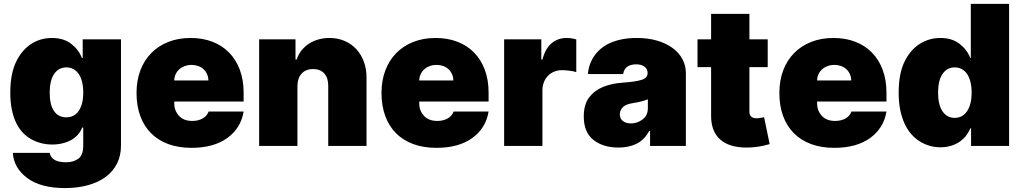

<svg xmlns="http://www.w3.org/2000/svg" viewBox="-20 -747 5233 983"><path d="M32.7 -272.7Q32.7 -322.4 40.5 -362.2Q48.3 -402 63.6 -433.2Q77.1 -460.6 95.5 -482.6Q114 -504.6 137.1 -520.2Q160.2 -535.9 187.5 -544.2Q214.8 -552.6 245.7 -552.6Q306.1 -552.6 344.8 -522.4Q383.9 -491.8 399.1 -450.3H403.4V-545.5H599.4V-1.4Q599.4 50.4 578.8 90.9Q558.2 131.4 520.6 159.1Q483 186.8 430 201.3Q377.1 215.9 312.5 215.9Q189.3 215.9 120.4 165.1Q51.1 114.3 45.5 35.5H234.4Q236.5 48.3 243.6 57.5Q250.7 66.8 261.5 72.6Q272.4 78.5 286.8 81.1Q301.1 83.8 318.2 83.8Q356.5 83.8 381.4 65.3Q406.2 46.9 406.2 -1.4V-93.8H400.6Q392.8 -73.2 378.2 -57Q363.6 -40.8 343.8 -29.8Q323.9 -18.8 299.4 -13Q274.9 -7.1 247.2 -7.1Q188.9 -7.1 140.3 -34.1Q115.8 -47.6 95.9 -68.9Q76 -90.2 62 -119.7Q47.9 -149.1 40.3 -187.3Q32.7 -225.5 32.7 -272.7ZM234.4 -272.7Q234.4 -210.6 256.6 -178.4Q278.8 -146.3 319.6 -146.3Q339.8 -146.3 356 -154.8Q372.2 -163.4 383.3 -179.7Q394.5 -196 400.4 -219.5Q406.2 -242.9 406.2 -272.7Q406.2 -303.3 400.4 -327.2Q394.5 -351.2 383.3 -367.7Q372.2 -384.2 356 -393.1Q339.8 -402 319.6 -402Q299.4 -402 283.6 -393.1Q267.8 -384.2 256.7 -367.7Q245.7 -351.2 240.1 -327.2Q234.4 -303.3 234.4 -272.7Z M679 -271.3Q679 -334.5 698.5 -386.4Q718 -438.2 754.3 -475.1Q790.5 -512.1 841.6 -532.3Q892.8 -552.6 956 -552.6Q1017.8 -552.6 1067.8 -533.2Q1117.9 -513.8 1153.2 -477.6Q1188.6 -441.4 1207.9 -389.6Q1227.3 -337.7 1227.3 -272.7V-227.3H872.2V-218.8Q872.2 -198.5 878.4 -182.7Q884.6 -166.9 896.7 -153.8Q920.5 -127.8 964.5 -127.8Q994.7 -127.8 1017.2 -140.3Q1039.8 -152.7 1048.3 -176.1H1227.3Q1213.4 -90.9 1143.8 -40.5Q1074.2 9.9 960.2 9.9Q894.2 9.9 842 -9.2Q789.8 -28.4 753.6 -64.6Q717.3 -100.9 698.2 -153.1Q679 -205.3 679 -271.3ZM872.2 -335.2H1046.9Q1046.5 -353.7 1039.6 -368.4Q1032.7 -383.2 1021.1 -393.5Q1009.6 -403.8 994 -409.3Q978.3 -414.8 960.2 -414.8Q942.8 -414.8 927 -409.3Q911.2 -403.8 899.1 -393.3Q887.1 -382.8 879.8 -368.1Q872.5 -353.3 872.2 -335.2Z M1306.8 -545.5H1492.9V-441.8H1498.6Q1507.8 -469.1 1524.7 -489.9Q1541.5 -510.7 1563.6 -524.5Q1585.6 -538.4 1611.9 -545.5Q1638.1 -552.6 1666.2 -552.6Q1709.5 -552.6 1744.7 -537.3Q1779.8 -522 1804.9 -494.7Q1829.9 -467.3 1843.4 -429.9Q1856.9 -392.4 1856.5 -348V0H1660.5V-306.8Q1660.9 -347.7 1640.4 -370.6Q1620 -393.5 1582.4 -393.5Q1545.8 -393.5 1524.5 -370.4Q1503.2 -347.3 1502.8 -306.8V0H1306.8Z M1933.2 -271.3Q1933.2 -334.5 1952.8 -386.4Q1972.3 -438.2 2008.5 -475.1Q2044.7 -512.1 2095.9 -532.3Q2147 -552.6 2210.2 -552.6Q2272 -552.6 2322.1 -533.2Q2372.2 -513.8 2407.5 -477.6Q2442.8 -441.4 2462.2 -389.6Q2481.5 -337.7 2481.5 -272.7V-227.3H2126.4V-218.8Q2126.4 -198.5 2132.6 -182.7Q2138.8 -166.9 2150.9 -153.8Q2174.7 -127.8 2218.8 -127.8Q2248.9 -127.8 2271.5 -140.3Q2294 -152.7 2302.6 -176.1H2481.5Q2467.7 -90.9 2398.1 -40.5Q2328.5 9.9 2214.5 9.9Q2148.4 9.9 2096.2 -9.2Q2044 -28.4 2007.8 -64.6Q1971.6 -100.9 1952.4 -153.1Q1933.2 -205.3 1933.2 -271.3ZM2126.4 -335.2H2301.1Q2300.8 -353.7 2293.9 -368.4Q2286.9 -383.2 2275.4 -393.5Q2263.8 -403.8 2248.2 -409.3Q2232.6 -414.8 2214.5 -414.8Q2197.1 -414.8 2181.3 -409.3Q2165.5 -403.8 2153.4 -393.3Q2141.3 -382.8 2134.1 -368.1Q2126.8 -353.3 2126.4 -335.2Z M2561.1 0V-545.5H2751.4V-441.8H2757.1Q2772 -499.3 2804.5 -525.9Q2837 -552.6 2880.7 -552.6Q2905.5 -552.6 2930.4 -545.1V-377.8Q2923.7 -380.3 2914.2 -382.1Q2904.8 -383.9 2894.7 -385.1Q2884.6 -386.4 2874.8 -387.1Q2865.1 -387.8 2858 -387.8Q2835.2 -387.8 2816.6 -380Q2797.9 -372.2 2784.8 -358.3Q2771.7 -344.5 2764.4 -325.5Q2757.1 -306.5 2757.1 -284.1V0Z M2995.4 -247.2Q3023.1 -283.7 3067.1 -301.8Q3111.2 -320 3169 -323.9Q3203.5 -326.3 3227.6 -330.1Q3251.8 -333.8 3266.7 -338.8Q3295.5 -348.4 3295.5 -372.2V-373.6Q3295.5 -394.9 3279.1 -406.2Q3262.8 -417.6 3237.2 -417.6Q3209.2 -417.6 3191.6 -405.5Q3174 -393.5 3170.5 -367.9H2990.1Q2993.6 -417.6 3022 -459.9Q3036.2 -480.8 3056.8 -498Q3077.4 -515.3 3104.6 -527.3Q3131.7 -539.4 3165.7 -546Q3199.6 -552.6 3240.1 -552.6Q3298.7 -552.6 3345.2 -538.7Q3391.7 -524.9 3424.2 -500.7Q3456.7 -476.6 3474.1 -443.9Q3491.5 -411.2 3491.5 -373.6V0H3308.2V-76.7H3304Q3279.1 -30.9 3239.3 -11.2Q3199.6 8.5 3146.3 8.5Q3068.2 8.5 3018.5 -30.5Q2968.8 -69.6 2968.8 -150.6Q2968.8 -210.6 2995.4 -247.2ZM3153.4 -161.9Q3153.4 -139.2 3169.4 -127.1Q3185.4 -115.1 3210.2 -115.1Q3243.3 -115.1 3270.2 -135.7Q3296.9 -155.9 3296.9 -193.2V-238.6Q3282 -232.6 3262.6 -227.6Q3243.3 -222.7 3218.8 -218.8Q3184.7 -213.8 3169 -198.3Q3153.4 -182.9 3153.4 -161.9Z M3551.1 -403.4V-545.5H3620.7V-676.1H3816.8V-545.5H3910.5V-403.4H3816.8V-175.4Q3816.8 -141.3 3853.7 -141.3Q3858 -141.3 3863.5 -142Q3869 -142.8 3874.5 -143.6Q3880 -144.5 3884.8 -145.4Q3889.6 -146.3 3892 -147L3920.5 -9.2Q3861.2 8.5 3802.9 8.5Q3712.4 8.5 3666 -33.9Q3619.7 -76.3 3620.7 -157V-403.4Z M3970.2 -271.3Q3970.2 -334.5 3989.7 -386.4Q4009.2 -438.2 4045.5 -475.1Q4081.7 -512.1 4132.8 -532.3Q4183.9 -552.6 4247.2 -552.6Q4308.9 -552.6 4359 -533.2Q4409.1 -513.8 4444.4 -477.6Q4479.8 -441.4 4499.1 -389.6Q4518.5 -337.7 4518.5 -272.7V-227.3H4163.4V-218.8Q4163.4 -198.5 4169.6 -182.7Q4175.8 -166.9 4187.9 -153.8Q4211.6 -127.8 4255.7 -127.8Q4285.9 -127.8 4308.4 -140.3Q4331 -152.7 4339.5 -176.1H4518.5Q4504.6 -90.9 4435 -40.5Q4365.4 9.9 4251.4 9.9Q4185.4 9.9 4133.2 -9.2Q4081 -28.4 4044.7 -64.6Q4008.5 -100.9 3989.3 -153.1Q3970.2 -205.3 3970.2 -271.3ZM4163.4 -335.2H4338.1Q4337.7 -353.7 4330.8 -368.4Q4323.9 -383.2 4312.3 -393.5Q4300.8 -403.8 4285.2 -409.3Q4269.5 -414.8 4251.4 -414.8Q4234 -414.8 4218.2 -409.3Q4202.4 -403.8 4190.3 -393.3Q4178.3 -382.8 4171 -368.1Q4163.7 -353.3 4163.4 -335.2Z M4611.9 -433.2Q4625.4 -460.6 4643.8 -482.6Q4662.3 -504.6 4685.4 -520.1Q4708.5 -535.5 4735.8 -544Q4763.1 -552.6 4794 -552.6Q4854.4 -552.6 4893.1 -522.4Q4932.2 -491.8 4947.4 -450.3H4950.3V-727.3H5146.3V0H4951.7V-89.5H4947.4Q4937.5 -65.7 4922.1 -47.6Q4906.6 -29.5 4886.9 -17.4Q4867.2 -5.3 4843.9 0.9Q4820.7 7.1 4795.5 7.1Q4737.2 7.1 4688.6 -23.4Q4664.1 -38.7 4644.2 -62Q4624.3 -85.2 4610.3 -116.3Q4596.2 -147.4 4588.6 -186.4Q4581 -225.5 4581 -272.7Q4581 -371.4 4611.9 -433.2ZM4867.9 -143.5Q4888.1 -143.5 4904.3 -152.5Q4920.5 -161.6 4931.6 -178.3Q4942.8 -195 4948.7 -218.9Q4954.5 -242.9 4954.5 -272.7Q4954.5 -303.3 4948.7 -327.2Q4942.8 -351.2 4931.6 -367.7Q4920.5 -384.2 4904.3 -393.1Q4888.1 -402 4867.9 -402Q4847.7 -402 4831.9 -393.1Q4816.1 -384.2 4805 -367.7Q4794 -351.2 4788.4 -327.2Q4782.7 -303.3 4782.7 -272.7Q4782.7 -242.5 4788.4 -218.4Q4794 -194.2 4805 -177.7Q4816.1 -161.2 4831.9 -152.3Q4847.7 -143.5 4867.9 -143.5Z"/></svg>

Font: Inter P Black
Style: Regular
Weight: 900
Designer: Rasmus Andersson
Foundry: rsms
Version: Version 3.018;git-588b23468